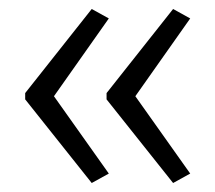

<svg xmlns="http://www.w3.org/2000/svg" viewBox="-20 -485 479 427"><path d="M36 -278 184 -465 222 -444 100 -271 222 -99 184 -78 36 -264ZM217 -278 365 -465 403 -444 281 -271 403 -99 365 -78 217 -264Z"/></svg>

Font: Noto Sans Lao Condensed Light
Style: Regular
Weight: 300
Width: 3
Designer: Monotype Design Team
Foundry: Monotype Imaging Inc.
Version: Version 2.003; ttfautohint (v1.8.4.7-5d5b)